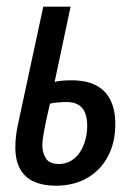

<svg xmlns="http://www.w3.org/2000/svg" viewBox="-20 -558 421 587"><path d="M150.4 9.8Q112.3 9.8 84.5 -2.4Q56.6 -14.6 41.7 -40.8Q26.9 -66.9 26.9 -108.4Q26.9 -124.5 29.1 -143.6Q31.2 -162.6 36.1 -183.1L112.3 -537.6H195.8L147 -307.6Q156.2 -310.1 169.7 -311.3Q183.1 -312.5 198.7 -312.5Q244.1 -312.5 273.9 -296.9Q303.7 -281.2 318.1 -251.2Q332.5 -221.2 332.5 -179.2Q332.5 -121.6 309.6 -79.1Q286.6 -36.6 245.8 -13.4Q205.1 9.8 150.4 9.8ZM160.2 -56.6Q180.7 -56.6 196.8 -66.2Q212.9 -75.7 223.9 -92Q234.9 -108.4 240.7 -129.4Q246.6 -150.4 246.6 -173.3Q246.6 -198.2 239.5 -214.4Q232.4 -230.5 218.5 -238.3Q204.6 -246.1 183.1 -246.1Q171.9 -246.1 158.2 -244.9Q144.5 -243.7 132.8 -241.2Q119.6 -185.1 114.5 -156.5Q109.4 -127.9 109.4 -113.8Q109.4 -90.8 120.4 -73.7Q131.3 -56.6 160.2 -56.6Z"/></svg>

Font: Open Sans Condensed Medium
Style: Italic
Weight: 500
Width: 3
Italic angle: -12°
Designer: Monotype Design Team
Foundry: Monotype Imaging Inc.
Version: Version 3.000